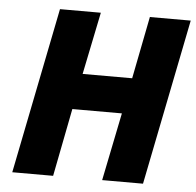

<svg xmlns="http://www.w3.org/2000/svg" viewBox="-49 -700 765 749"><g transform="rotate(5 334.0 -325.0)"><path d="M26 0H186L238 -266H432L378 0H538L668 -650H508L460 -406H266L316 -650H156Z"/></g></svg>

Font: Source Sans Pro Black
Style: Italic
Weight: 900
Italic angle: -11°
Designer: Paul D. Hunt
Foundry: Adobe Systems Incorporated
Version: Version 3.006;hotconv 1.0.111;makeotfexe 2.5.65597